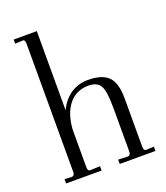

<svg xmlns="http://www.w3.org/2000/svg" viewBox="-135 -822 789 915"><g transform="rotate(-20 259.5 -365.0)"><path d="M495.1 -22V0H314V-22L363.8 -20Q377 -22.9 377 -39.1V-259.8Q377 -350.1 359.9 -376Q342.8 -401.9 300.8 -401.9Q239.7 -401.9 202.1 -356.9Q163.6 -309.1 159.2 -228V-39.1Q159.2 -20 171.9 -20L222.2 -22V0H42V-22L80.1 -20Q92.8 -22.9 92.8 -39.1V-689Q92.8 -712.4 80.1 -710.9L42 -709V-730H159.2V-328.1Q180.7 -375 219.2 -401.9Q259.3 -428.2 307.1 -428.2Q380.4 -428.2 412.1 -395Q442.9 -362.8 442.9 -286.1V-39.1Q442.9 -20 456.1 -20Z"/></g></svg>

Font: Unna Light
Style: Regular
Weight: 300
Designer: Jorge de Buen Unna
Foundry: Omnibus-Type
Version: Version 2.007;PS 002.007;hotconv 1.0.88;makeotf.lib2.5.64775